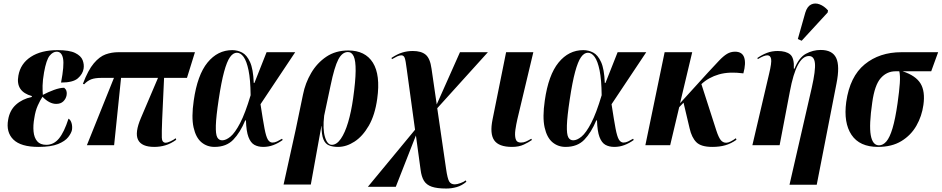

<svg xmlns="http://www.w3.org/2000/svg" viewBox="-20 -837 5429 1107"><path d="M202 10Q100 10 57 -32.5Q14 -75 27 -147Q36 -201 72 -233.5Q108 -266 163 -278L164 -283Q69 -309 86 -401Q98 -470 157.5 -509Q217 -548 312 -548Q380 -548 413.5 -531.5Q447 -515 456.5 -490Q466 -465 462 -441Q457 -410 429 -385.5Q401 -361 332 -361Q351 -460 343.5 -499.5Q336 -539 307 -539Q285 -539 266 -515.5Q247 -492 234 -420Q226 -374 225.5 -343.5Q225 -313 227 -290Q257 -306 291 -318.5Q325 -331 350 -331Q369 -316 364 -288Q360 -267 345 -252.5Q330 -238 304 -238Q265 -238 225 -279Q212 -260 198 -229Q184 -198 178 -157Q170 -114 173.5 -78.5Q177 -43 194.5 -22.5Q212 -2 247 -2Q290 -2 320 -38.5Q350 -75 375 -153Q387 -146 392.5 -127.5Q398 -109 395 -88Q391 -69 373 -46Q355 -23 314.5 -6.5Q274 10 202 10Z M481 0 637 -388H566Q529 -388 507 -380Q485 -372 465 -351L458 -354Q488 -433 521 -472Q554 -511 589 -523.5Q624 -536 662 -536H1104L1058 -388H926L915 -148Q912 -72 913 -43Q914 -14 936 -14Q945 -14 962.5 -22Q980 -30 993 -40L996 -31Q964 -8 933 1Q902 10 870 10Q796 10 776 -31Q756 -72 793 -158L891 -388H678L638 0Z M1217 10Q1173 10 1141 -17Q1109 -44 1096 -102.5Q1083 -161 1097 -257Q1118 -405 1176.5 -476.5Q1235 -548 1319 -548Q1349 -548 1376 -534Q1403 -520 1421.5 -479.5Q1440 -439 1443 -359H1447L1517 -536H1682L1482 -236Q1496 -144 1505 -96.5Q1514 -49 1524.5 -32Q1535 -15 1551 -15Q1564 -15 1577.5 -21.5Q1591 -28 1606 -37L1610 -30Q1584 -11 1556 -0.5Q1528 10 1498 10Q1468 10 1446.5 -2Q1425 -14 1412.5 -47Q1400 -80 1398 -143H1394Q1365 -73 1325 -31.5Q1285 10 1217 10ZM1261 -28Q1283 -28 1309 -49.5Q1335 -71 1364.5 -127.5Q1394 -184 1425 -288Q1424 -378 1413 -431.5Q1402 -485 1384.5 -509Q1367 -533 1346 -533Q1324 -533 1306 -507.5Q1288 -482 1272 -423Q1256 -364 1241 -264Q1226 -165 1224.5 -114Q1223 -63 1232.5 -45.5Q1242 -28 1261 -28Z M1615 227 1685 -90 1727 -292Q1740 -358 1774 -416Q1808 -474 1861.5 -510Q1915 -546 1988 -546Q2086 -546 2130 -475.5Q2174 -405 2155 -268Q2142 -174 2106.5 -112.5Q2071 -51 2024 -20.5Q1977 10 1929 10Q1898 10 1876.5 1Q1855 -8 1844.5 -34Q1834 -60 1834 -110H1833L1772 227ZM1893 -2Q1921 -2 1945 -36.5Q1969 -71 1987 -131.5Q2005 -192 2016 -270Q2030 -370 2030.5 -428.5Q2031 -487 2019.5 -512Q2008 -537 1986 -537Q1953 -537 1930.5 -494Q1908 -451 1886 -344L1849 -170Q1840 -93 1853.5 -47.5Q1867 -2 1893 -2Z M2553 250Q2500 250 2469.5 239.5Q2439 229 2424.5 205.5Q2410 182 2405 142L2378 -56L2262 240H2101L2373 -89L2325 -439Q2319 -488 2313.5 -503Q2308 -518 2294 -518Q2283 -518 2270 -512Q2257 -506 2240 -496L2237 -503Q2270 -525 2299 -534Q2328 -543 2360 -543Q2409 -543 2434.5 -521.5Q2460 -500 2468 -441L2498 -235L2632 -536H2793L2501 -213L2552 137Q2560 193 2570 209.5Q2580 226 2602 226Q2615 226 2635.5 218.5Q2656 211 2665 203L2669 211Q2643 233 2613.5 241.5Q2584 250 2553 250Z M2932 10Q2856 10 2829.5 -28Q2803 -66 2820 -149L2898 -536H3055L2963 -150Q2956 -120 2951.5 -88.5Q2947 -57 2953 -36Q2959 -15 2983 -15Q2999 -15 3012.5 -21Q3026 -27 3043 -37L3047 -30Q3029 -17 3000.5 -3.5Q2972 10 2932 10Z M3241 10Q3197 10 3165 -17Q3133 -44 3120 -102.5Q3107 -161 3121 -257Q3142 -405 3200.5 -476.5Q3259 -548 3343 -548Q3373 -548 3400 -534Q3427 -520 3445.5 -479.5Q3464 -439 3467 -359H3471L3541 -536H3706L3506 -236Q3520 -144 3529 -96.5Q3538 -49 3548.5 -32Q3559 -15 3575 -15Q3588 -15 3601.5 -21.5Q3615 -28 3630 -37L3634 -30Q3608 -11 3580 -0.5Q3552 10 3522 10Q3492 10 3470.5 -2Q3449 -14 3436.5 -47Q3424 -80 3422 -143H3418Q3389 -73 3349 -31.5Q3309 10 3241 10ZM3285 -28Q3307 -28 3333 -49.5Q3359 -71 3388.5 -127.5Q3418 -184 3449 -288Q3448 -378 3437 -431.5Q3426 -485 3408.5 -509Q3391 -533 3370 -533Q3348 -533 3330 -507.5Q3312 -482 3296 -423Q3280 -364 3265 -264Q3250 -165 3248.5 -114Q3247 -63 3256.5 -45.5Q3266 -28 3285 -28Z M3701 0 3812 -536H3971L3901 -242L4062 -419Q4100 -460 4125.5 -487Q4151 -514 4172 -526.5Q4193 -539 4218 -539Q4259 -539 4270.5 -506Q4282 -473 4266 -414Q4184 -425 4125 -408Q4066 -391 4024 -352L4110 -85Q4123 -45 4135.5 -29.5Q4148 -14 4167 -14Q4178 -14 4192 -21Q4206 -28 4223 -40L4226 -31Q4195 -9 4162 0.5Q4129 10 4087 10Q4022 10 3995 -17Q3968 -44 3956 -97L3921 -245L3896 -219L3844 0Z M4532 228 4660 -330Q4683 -432 4678.5 -473Q4674 -514 4644 -514Q4572 -514 4534 -309L4475 0H4318L4414 -410Q4430 -476 4426 -497Q4422 -518 4404 -518Q4395 -518 4382 -513Q4369 -508 4349 -496L4347 -503Q4375 -522 4403 -532.5Q4431 -543 4464 -543Q4512 -543 4536 -523Q4560 -503 4557 -441H4561Q4586 -505 4626.5 -527Q4667 -549 4712 -549Q4779 -549 4801 -503Q4823 -457 4803 -356L4689 228ZM4602 -602 4580 -612 4623 -764Q4634 -800 4656.5 -811Q4679 -822 4705.5 -812Q4732 -802 4754 -777L4752 -765Z M5042 10Q4936 10 4889.5 -59.5Q4843 -129 4859 -249Q4880 -396 4965.5 -466Q5051 -536 5177 -536H5389L5349 -426H5184Q5260 -401 5287.5 -355.5Q5315 -310 5304 -232Q5295 -167 5263.5 -112Q5232 -57 5177 -23.5Q5122 10 5042 10ZM5048 1Q5071 1 5090.5 -21.5Q5110 -44 5126 -97.5Q5142 -151 5155 -242Q5165 -313 5168 -357.5Q5171 -402 5165 -426H5143Q5093 -426 5058 -386.5Q5023 -347 5009 -246Q4990 -116 5000.5 -57.5Q5011 1 5048 1Z"/></svg>

Font: Noto Serif Display ExtraCondensed ExtraBold
Style: Italic
Weight: 800
Width: 2
Italic angle: -12°
Designer: Monotype Design Team
Foundry: Monotype Imaging Inc.
Version: Version 2.009